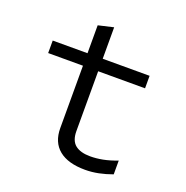

<svg xmlns="http://www.w3.org/2000/svg" viewBox="-119 -748 837 866"><g transform="rotate(20 300.0 -314.5)"><path d="M380 10Q298 10 254.5 -25.5Q211 -61 211 -129V-428H44V-488H211V-622L284 -639V-488H509V-428H284V-141Q284 -95 309 -75Q334 -55 381 -55Q410 -55 441 -61Q472 -67 509 -81V-15Q476 -3 444 3.5Q412 10 380 10Z"/></g></svg>

Font: Red Hat Mono
Style: Regular
Weight: 400
Designer: Pentagram, MCKL
Foundry: Pentagram, MCKL
Version: Version 1.023